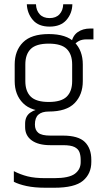

<svg xmlns="http://www.w3.org/2000/svg" viewBox="-20 -733 484 902"><path d="M98 -152Q98 -187 122.5 -204Q147 -221 173 -219Q184 -219 192 -216Q200 -213 209 -209Q177 -209 160.5 -194.5Q144 -180 144 -148Q144 -122 160 -109Q176 -96 216 -96H275Q348 -96 378.5 -66Q409 -36 409 18V28Q409 83 370 116Q331 149 235 149H194Q142 149 105 141Q68 133 45 121V71Q76 87 109.5 95.5Q143 104 194 104H234Q304 104 331.5 83.5Q359 63 359 29V18Q359 -2 353.5 -17.5Q348 -33 330.5 -42Q313 -51 276 -51H216Q160 -51 129 -73.5Q98 -96 98 -136ZM49 -430Q49 -495 88 -534Q127 -573 209 -573Q292 -573 330.5 -534Q369 -495 369 -430V-352Q369 -288 330.5 -248.5Q292 -209 209 -209Q127 -209 88 -248.5Q49 -288 49 -352ZM319 -430Q319 -478 293.5 -503Q268 -528 209 -528Q150 -528 124.5 -503Q99 -478 99 -430V-352Q99 -304 124.5 -279Q150 -254 209 -254Q268 -254 293.5 -279Q319 -304 319 -352ZM404 -599H419V-548H386Q364 -548 349 -539.5Q334 -531 325 -517L315 -530Q321 -565 345 -582Q369 -599 404 -599ZM277 -713H320Q319 -670 292 -639Q265 -608 213 -608Q161 -608 134.5 -639Q108 -670 106 -713H149Q150 -684 166.5 -666Q183 -648 213 -648Q243 -648 259.5 -666Q276 -684 277 -713Z"/></svg>

Font: Khand Variable Light
Style: Regular
Weight: 300
Designer: Satya Rajpurohit
Foundry: Indian Type Foundry
Version: Version 3.000